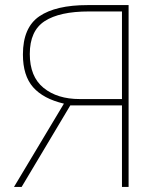

<svg xmlns="http://www.w3.org/2000/svg" viewBox="-20 -734 640 754"><path d="M459 0V-320H256L65 0H35L231 -327Q150 -346 110 -391.5Q70 -437 70 -520Q70 -626 134.5 -670Q199 -714 324 -714H485V0ZM459 -689H329Q214 -689 155.5 -651Q97 -613 97 -522Q97 -433 151 -389Q205 -345 293 -345H459Z"/></svg>

Font: Noto Sans Mono UI Thin
Style: Regular
Weight: 250
Monospace: yes
Designer: Monotype Design team
Foundry: Monotype Imaging Inc.
Version: Version 1.000